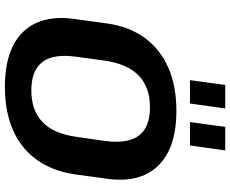

<svg xmlns="http://www.w3.org/2000/svg" viewBox="-100 -856 965 806"><g transform="rotate(90 383.0 -452.5)"><path d="M344 10Q240 10 172 -24Q104 -58 75 -123.5Q46 -189 59 -281L78 -419Q91 -512 138.5 -577Q186 -642 263.5 -676Q341 -710 445 -710Q549 -710 616.5 -676Q684 -642 713.5 -577Q743 -512 730 -419L711 -281Q697 -189 650 -123.5Q603 -58 525.5 -24Q448 10 344 10ZM359 -101Q443 -101 492 -148Q541 -195 554 -291L571 -409Q584 -505 549 -552Q514 -599 430 -599Q346 -599 297 -552Q248 -505 234 -409L218 -291Q204 -195 239.5 -148Q275 -101 359 -101ZM435 -915 414 -767H316L336 -915ZM611 -915 590 -767H492L512 -915Z"/></g></svg>

Font: Pathway Extreme 28pt
Style: Bold Italic
Weight: 700
Italic angle: -8°
Designer: Eduardo Rodriguez Tunni
Foundry: Eduardo Rodriguez Tunni
Version: Version 1.001;gftools[0.9.26]